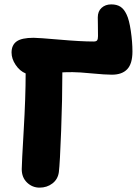

<svg xmlns="http://www.w3.org/2000/svg" viewBox="-20 -882 636 884"><path d="M162.1 -18.1Q128.9 -18.1 104.5 -41.5Q80.1 -64.9 80.1 -103Q80.1 -127.9 89.1 -281.5Q98.1 -435.1 98.1 -543.9Q70.8 -555.2 52 -583.3Q33.2 -611.3 33.2 -640.1Q33.2 -674.3 56.4 -691.2Q79.6 -708 134.8 -708Q156.2 -708 254.4 -699.5Q352.5 -690.9 411.1 -690.9Q423.8 -690.9 427.5 -696.8Q431.2 -702.6 431.2 -715.8Q431.2 -740.2 430.7 -768.6Q430.2 -796.9 430.2 -801.8Q430.2 -830.1 447.8 -845.9Q465.3 -861.8 492.2 -861.8Q517.6 -861.8 534.4 -851.1Q551.3 -840.3 563 -814.9Q574.7 -791 582.3 -739.7Q589.8 -688.5 589.8 -645Q589.8 -588.9 565.9 -563.5Q542 -538.1 495.1 -538.1Q464.8 -538.1 404.1 -543.9Q343.3 -549.8 314.9 -549.8Q282.2 -549.8 267.1 -548.8Q267.1 -429.2 261.5 -279.3Q255.9 -129.4 251 -89.8Q246.6 -56.6 221.4 -37.4Q196.3 -18.1 162.1 -18.1Z"/></svg>

Font: Shantell Sans Irregular Bouncy
Style: Regular
Weight: 800
Designer: Stephen Nixon, Anya Danilova, Shantell Martin
Foundry: Arrow Type
Version: Version 1.006;[9816181b4]